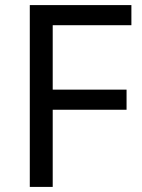

<svg xmlns="http://www.w3.org/2000/svg" viewBox="-20 -734 559 754"><path d="M187 0V-303H477V-382H187V-635H496V-714H97V0Z"/></svg>

Font: Noto Sans Arabic UI
Style: Regular
Weight: 400
Designer: Monotype Design Team, Nadine Chahine and Nizar Qandah
Foundry: Monotype Imaging Inc.
Version: Version 2.010